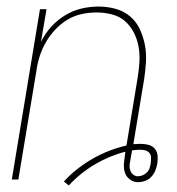

<svg xmlns="http://www.w3.org/2000/svg" viewBox="-20 -548 540 586"><path d="M190 18 175 6Q194 -15 216.5 -32.5Q239 -50 263.5 -64Q288 -78 314 -88Q340 -98 366 -104L400 -310Q404 -334 405.5 -358Q407 -382 403 -405Q399 -428 388.5 -448.5Q378 -469 361.5 -483.5Q345 -498 322 -504Q299 -510 275 -510Q252 -510 229 -505Q206 -500 186 -488Q166 -476 149 -458Q132 -440 120 -419Q108 -398 101 -376Q94 -354 91 -331L36 0H16L102 -520H122L105 -420Q117 -445 136 -466Q155 -487 179 -501.5Q203 -516 229 -522Q255 -528 281 -528Q308 -528 333 -521Q358 -514 377 -498Q396 -482 406.5 -459.5Q417 -437 422 -412Q427 -387 425.5 -360Q424 -333 420 -307L387 -108Q392 -108 397.5 -108.5Q403 -109 409 -109Q421 -109 433 -106Q445 -103 452.5 -94Q460 -85 461 -72.5Q462 -60 460 -48Q458 -37 453.5 -26.5Q449 -16 441.5 -8Q434 0 423 4Q412 8 401 8Q387 8 375.5 -1Q364 -10 360.5 -23.5Q357 -37 358.5 -51.5Q360 -66 362 -81L363 -85Q315 -73 270 -46.5Q225 -20 190 18ZM401 -10Q409 -10 416.5 -13.5Q424 -17 429.5 -23Q435 -29 437 -36Q439 -43 440 -50Q441 -59 441 -67Q441 -75 436 -81Q431 -87 423.5 -89Q416 -91 408 -91Q402 -91 396 -90.5Q390 -90 383 -89L382 -83Q381 -76 379.5 -69Q378 -62 377 -54Q375 -46 375.5 -38.5Q376 -31 379 -24.5Q382 -18 388 -14Q394 -10 401 -10Z"/></svg>

Font: Iosevka SS18 Thin
Style: Italic
Weight: 100
Italic angle: -9°
Monospace: yes
Designer: Belleve Invis
Foundry: Belleve Invis
Version: Version 25.1.1; ttfautohint (v1.8.4)